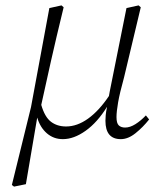

<svg xmlns="http://www.w3.org/2000/svg" viewBox="-20 -503 573 712"><path d="M428 13Q371 13 371 -55Q371 -64 372 -76Q373 -88 377 -107Q341 -49 297.5 -18Q254 13 213 13Q179 13 154 -8.5Q129 -30 118 -67L76 180L32 189L24 183L95 -106L163 -473L208 -483L216 -476Q188 -361 169 -276.5Q150 -192 133 -114Q146 -69 169 -51.5Q192 -34 225 -34Q266 -34 306.5 -63Q347 -92 384 -147Q385 -151 385.5 -155.5Q386 -160 387 -164L449 -473L494 -483L502 -476L440 -216Q424 -158 418 -123.5Q412 -89 412 -69Q412 -46 420.5 -38Q429 -30 444 -30Q462 -30 482 -42.5Q502 -55 521 -75L533 -60Q510 -31 482.5 -9Q455 13 428 13Z"/></svg>

Font: Source Serif Pro Light
Style: Italic
Weight: 300
Italic angle: -12°
Designer: Frank Grießhammer
Foundry: Adobe Systems Incorporated
Version: Version 3.001;hotconv 1.0.111;makeotfexe 2.5.65597